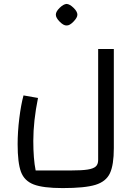

<svg xmlns="http://www.w3.org/2000/svg" viewBox="-20 -720 703 980"><path d="M70 0ZM345 150Q398 150 427 145.5Q456 141 468.5 130Q481 119 481 97V-470H561V36Q561 122 541 164.5Q521 207 467 223.5Q413 240 300 240Q200 240 152 221.5Q104 203 87 157Q70 111 70 16Q70 -47 78.5 -116Q87 -185 100 -233L174 -220Q150 -102 150 -1Q150 91 162 150ZM265 -645Q265 -661 284.5 -680Q304 -699 320 -700Q336 -699 355.5 -680Q375 -661 375 -645Q375 -630 355 -609.5Q335 -589 320 -590Q305 -589 285 -609Q265 -629 265 -645Z"/></svg>

Font: Changa
Style: Regular
Weight: 400
Designer: Eduardo Rodriguez Tunni
Foundry: Eduardo Rodriguez Tunni
Version: Version 2.002; ttfautohint (v1.5.10-5e6f)